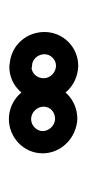

<svg xmlns="http://www.w3.org/2000/svg" viewBox="98 -1045 196 432"><g transform="rotate(90 196.0 -829.0)"><path d="M52 -831C52 -791 81 -757 122 -753C123 -753 127 -752 130 -752C174 -752 206 -788 206 -829C206 -872 172 -905 130 -907H128C86 -907 52 -873 52 -831ZM102 -831C102 -845 114 -857 128 -857H129C144 -856 156 -844 156 -829C156 -815 146 -804 134 -802C131 -803 130 -803 128 -803C115 -803 102 -815 102 -831ZM170 -829C170 -786 205 -751 248 -751C289 -751 325 -784 325 -827C325 -869 290 -903 248 -905C204 -905 170 -872 170 -829ZM220 -829C220 -844 232 -855 248 -855C263 -854 275 -841 275 -827C275 -814 263 -801 248 -801C233 -801 220 -814 220 -829Z"/></g></svg>

Font: Hussar Pisanka
Style: Out
Weight: 400
Designer: Robert Jablonski
Foundry: Cannot Into Space Fonts
Version: Version 1.070